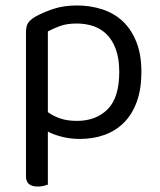

<svg xmlns="http://www.w3.org/2000/svg" viewBox="-20 -495 586 702"><path d="M272 13Q237 13 206 5Q175 -3 155 -14V180Q150 182 140 184.5Q130 187 118 187Q75 187 75 150V-378Q75 -398 82 -410Q89 -422 111 -435Q138 -450 175.5 -462.5Q213 -475 261 -475Q310 -475 353.5 -461Q397 -447 428.5 -417.5Q460 -388 478.5 -342Q497 -296 497 -232Q497 -170 480.5 -124Q464 -78 434 -47.5Q404 -17 362.5 -2Q321 13 272 13ZM261 -53Q331 -53 373.5 -95.5Q416 -138 416 -232Q416 -281 403.5 -315Q391 -349 369.5 -370Q348 -391 320 -400Q292 -409 261 -409Q225 -409 200 -400Q175 -391 155 -380V-85Q174 -71 200 -62Q226 -53 261 -53Z"/></svg>

Font: Baloo 2
Style: Regular
Weight: 400
Designer: Sarang Kulkarni and Ek Type
Foundry: Ek Type
Version: Version 1.640;hotconv 1.0.111;makeotfexe 2.5.65597; ttfautoh